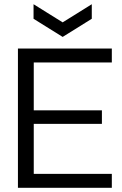

<svg xmlns="http://www.w3.org/2000/svg" viewBox="-20 -890 580 910"><path d="M65 0V-660H140V0ZM96 0V-66H510V0ZM96 -303V-367H463V-303ZM96 -594V-660H510V-594ZM139 -870 277 -784 415 -870V-801L277 -715L139 -801Z"/></svg>

Font: Bricolage Grotesque 72pt Light
Style: Regular
Weight: 300
Designer: Mathieu Triay
Foundry: Atelier Triay
Version: Version 1.001;gftools[0.9.33.dev8+g029e19f]